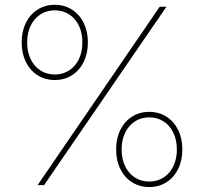

<svg xmlns="http://www.w3.org/2000/svg" viewBox="-20 -755 832 783"><path d="M68.4 -581.5V-582.5Q68.4 -627 85.4 -661.6Q102.5 -696.3 133.3 -715.8Q164.1 -735.4 203.6 -735.4Q242.7 -735.4 273.4 -715.8Q304.2 -696.3 321.3 -661.6Q338.4 -627 338.4 -582.5V-581.5Q338.4 -537.1 321.3 -502.4Q304.2 -467.8 273.4 -448.2Q242.7 -428.7 203.6 -428.7Q164.1 -428.7 133.3 -448.2Q102.5 -467.8 85.4 -502.4Q68.4 -537.1 68.4 -581.5ZM315.9 -581.5V-582.5Q315.9 -620.6 301.8 -650.1Q287.6 -679.7 262 -696.3Q236.3 -712.9 203.6 -712.9Q170.4 -712.9 144.8 -696.3Q119.1 -679.7 105 -650.1Q90.8 -620.6 90.8 -582.5V-581.5Q90.8 -543.5 105 -513.9Q119.1 -484.4 144.8 -467.8Q170.4 -451.2 203.6 -451.2Q236.3 -451.2 262 -467.8Q287.6 -484.4 301.8 -513.9Q315.9 -543.5 315.9 -581.5ZM631.3 -727.5H658.7L159.7 0H133.3ZM453.6 -145V-146Q453.6 -190.4 470.7 -225.1Q487.8 -259.8 518.6 -279.3Q549.3 -298.8 588.9 -298.8Q627.9 -298.8 658.7 -279.3Q689.5 -259.8 706.5 -225.1Q723.6 -190.4 723.6 -146V-145Q723.6 -100.6 706.5 -65.9Q689.5 -31.2 658.7 -11.7Q627.9 7.8 588.9 7.8Q549.3 7.8 518.6 -11.7Q487.8 -31.2 470.7 -65.9Q453.6 -100.6 453.6 -145ZM701.2 -145V-146Q701.2 -184.1 687 -213.6Q672.9 -243.2 647.2 -259.8Q621.6 -276.4 588.9 -276.4Q555.7 -276.4 530 -259.8Q504.4 -243.2 490.2 -213.6Q476.1 -184.1 476.1 -146V-145Q476.1 -106.9 490.2 -77.4Q504.4 -47.9 530 -31.2Q555.7 -14.6 588.9 -14.6Q621.6 -14.6 647.2 -31.2Q672.9 -47.9 687 -77.4Q701.2 -106.9 701.2 -145Z"/></svg>

Font: Intratopia Thin
Style: Regular
Weight: 100
Designer: Rasmus Andersson
Foundry: rsms
Version: Version 3.000;Glyphs 3.2.3 (3260)